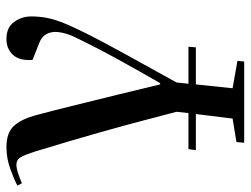

<svg xmlns="http://www.w3.org/2000/svg" viewBox="-130 -451 778 596"><g transform="rotate(-90 259.0 -153.0)"><path d="M114 216 116 192 189 180 203 66H91L94 43H206L210 6Q199 -35 184 -93Q169 -151 145.5 -234Q122 -317 87 -432Q78 -461 70 -476Q62 -491 46 -491Q35 -491 21 -486.5Q7 -482 -12 -474L-19 -488Q-1 -498 32.5 -510Q66 -522 100 -522Q145 -522 166 -499Q187 -476 199 -432Q214 -376 231 -307Q248 -238 265 -169Q282 -100 295 -45H299Q337 -111 372.5 -175.5Q408 -240 440 -306Q449 -324 453.5 -341Q458 -358 458 -372Q456 -408 424 -420L371 -441Q368 -481 386.5 -501.5Q405 -522 436 -522Q472 -522 489 -498Q506 -474 506 -445Q506 -419 501 -394Q496 -369 482.5 -337Q469 -305 446 -260Q423 -215 387.5 -150.5Q352 -86 301 6L297 43H412L410 66H295L283 180L368 195L366 216Z"/></g></svg>

Font: Literata 72pt Medium
Style: Italic
Weight: 500
Italic angle: -2°
Designer: Latin by Veronika Burian and Jose Scaglione. Greek by Irene Vlachou. Cyrillic by Vera Evstafieva
Foundry: TypeTogether
Version: Version 3.002